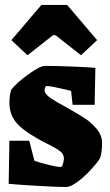

<svg xmlns="http://www.w3.org/2000/svg" viewBox="-20 -742 442 775"><path d="M15 0 18 -174H98L119 -93Q145 -84 178 -76Q211 -68 225 -68Q231 -68 234.5 -82Q238 -96 238 -102Q238 -119 224 -130.5Q210 -142 178 -158Q161 -166 134 -181Q64 -221 41 -253Q18 -285 18 -327Q18 -360 26 -381Q48 -408 94.5 -442Q141 -476 162 -476Q204 -476 269.5 -473.5Q335 -471 365 -468L362 -319H273L267 -375Q258 -378 218.5 -386.5Q179 -395 170 -395Q164 -395 162 -388.5Q160 -382 160 -378Q160 -363 183 -347Q206 -331 244 -311Q294 -283 321 -265.5Q348 -248 370 -222Q392 -196 392 -165Q392 -124 383 -102Q371 -83 345 -55Q319 -27 291.5 -7Q264 13 246 13Q219 13 138 8.5Q57 4 15 0ZM26 -580 147 -722H251L372 -580L307 -519L204 -600H194L91 -519Z"/></svg>

Font: Grenze Black
Style: Regular
Weight: 900
Designer: Renata Polastri
Foundry: Omnibus-Type
Version: Version 1.002; ttfautohint (v1.8)